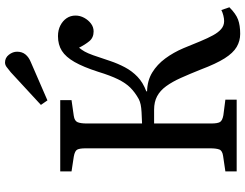

<svg xmlns="http://www.w3.org/2000/svg" viewBox="-126 -837 977 765"><g transform="rotate(-90 362.5 -454.5)"><path d="M610 14Q582 14 558 0Q534 -14 512.5 -48Q491 -82 468 -143Q450 -188 434.5 -222.5Q419 -257 401.5 -281Q384 -305 361.5 -317Q339 -329 308 -329H253V-101Q253 -77 258.5 -67Q264 -57 286 -53L348 -45V0H62V-45L123 -54Q145 -57 149.5 -69.5Q154 -82 154 -105V-602Q154 -625 149 -635Q144 -645 121 -649L62 -658V-703H346V-658L283 -649Q263 -646 258 -633.5Q253 -621 253 -598V-377Q280 -378 298 -379Q316 -380 328 -382.5Q340 -385 350 -390Q377 -405 395.5 -423.5Q414 -442 429 -472.5Q444 -503 459 -552Q478 -611 498 -646Q518 -681 542.5 -696.5Q567 -712 601 -712Q625 -712 643.5 -702.5Q662 -693 672.5 -677.5Q683 -662 683 -642Q683 -624 674 -607.5Q665 -591 651 -580.5Q637 -570 620 -570Q595 -570 581 -587Q567 -604 555 -628Q546 -617 539.5 -605.5Q533 -594 525 -572Q517 -550 502 -504Q492 -474 477 -445.5Q462 -417 439 -395Q416 -373 381 -360V-357Q424 -356 456 -336.5Q488 -317 512 -284.5Q536 -252 553 -212Q568 -175 580.5 -145Q593 -115 604.5 -94Q616 -73 629.5 -61.5Q643 -50 661 -50Q671 -50 683 -53Q695 -56 705 -61L716 -29Q690 -3 667 5.5Q644 14 610 14ZM345 -754 327 -780 457 -900Q470 -911 478.5 -917Q487 -923 496 -923Q515 -923 527 -907.5Q539 -892 539 -875Q539 -855 528 -841.5Q517 -828 497 -820Z"/></g></svg>

Font: Literata 18pt
Style: Regular
Weight: 400
Designer: Latin by Veronika Burian and Jose Scaglione. Greek by Irene Vlachou. Cyrillic by Vera Evstafieva.
Foundry: TypeTogether
Version: Version 3.103;gftools[0.9.29]